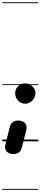

<svg xmlns="http://www.w3.org/2000/svg" viewBox="-25 -1250 358 1698"><path d="M91 113Q72.5 113 53.8 104.2Q35 95.5 25.2 76Q15.5 56.5 23.5 24L61 -124Q69 -158 89.5 -171Q110 -184 137.5 -184Q157 -184 176 -175.8Q195 -167.5 205 -148.2Q215 -129 206.5 -96L169 52.5Q161 86 140 99.5Q119 113 91 113ZM109 -426Q109 -461 134.5 -486.8Q160 -512.5 198 -512.5Q233.5 -512.5 261 -486.8Q288.5 -461 288.5 -426Q288.5 -388 261 -360.5Q233.5 -333 198 -333Q160 -333 134.5 -360.5Q109 -388 109 -426ZM91 113Q72.5 113 53.8 104.2Q35 95.5 25.2 76Q15.5 56.5 23.5 24L61 -124Q69 -158 89.5 -171Q110 -184 137.5 -184Q157 -184 176 -175.8Q195 -167.5 205 -148.2Q215 -129 206.5 -96L169 52.5Q161 86 140 99.5Q119 113 91 113ZM109 -426Q109 -461 134.5 -486.8Q160 -512.5 198 -512.5Q233.5 -512.5 261 -486.8Q288.5 -461 288.5 -426Q288.5 -388 261 -360.5Q233.5 -333 198 -333Q160 -333 134.5 -360.5Q109 -388 109 -426ZM-5 420.5H313.5V428.5H-5ZM-5 -16H313.5V0H-5ZM-5 -505.5H313.5V-497.5H-5ZM-5 -1230H313.5V-1222H-5Z"/></svg>

Font: Edu VIC WA NT Pre Guide
Style: Regular
Weight: 400
Designer: Tina and Corey Anderson, Eben Sorkin, Mirko Velimirovic
Foundry: Google for Education
Version: Version 1.000